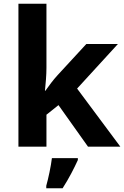

<svg xmlns="http://www.w3.org/2000/svg" viewBox="-20 -780 660 1021"><path d="M227 -420V-760H78V0H227V-170L291 -221L448 0H620L390 -309L607 -546H439L286 -380C262 -354 241 -325 221 -297H219C223 -338 227 -379 227 -420ZM394 71V61H256C251 104 237 169 226 208V221H313C347 168 374 115 394 71Z"/></svg>

Font: Noto Sans Arabic UI
Style: Bold
Weight: 700
Designer: Monotype Design Team, Nadine Chahine and Nizar Qandah
Foundry: Monotype Imaging Inc.
Version: Version 2.010